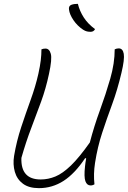

<svg xmlns="http://www.w3.org/2000/svg" viewBox="-20 -956 663 996"><path d="M182 20Q130 20 99 -3Q68 -26 57 -64.5Q46 -103 53 -147Q66 -224 90 -296.5Q114 -369 139 -438Q164 -507 179 -573Q188 -614 191.5 -643.5Q195 -673 195 -700Q204 -704 216 -704Q236 -704 243.5 -677Q251 -650 234 -572Q218 -497 193.5 -429.5Q169 -362 142 -291.5Q115 -221 91 -137Q87 -25 191 -25Q230 -25 267.5 -40.5Q305 -56 348 -97.5Q391 -139 446 -217Q468 -301 498.5 -384.5Q529 -468 552 -548Q575 -628 575 -700Q585 -705 596 -705Q617 -705 622 -677Q627 -649 610 -578Q589 -489 561.5 -414.5Q534 -340 510 -267Q486 -194 473 -111Q464 -53 470 0Q461 6 450 6Q431 6 423 -16Q415 -38 421 -93Q423 -113 427 -134L422 -136Q368 -55 309.5 -17.5Q251 20 182 20ZM384 -936Q393 -899 414.5 -865.5Q436 -832 473 -805Q466 -791 450 -791Q440 -791 431 -793Q422 -795 411 -802Q381 -822 361 -851.5Q341 -881 338 -906Q335 -925 350 -931Q358 -934 366.5 -935Q375 -936 384 -936Z"/></svg>

Font: Recursive Mn Csl St Lt
Style: Italic
Weight: 300
Italic angle: -15°
Monospace: yes
Version: Version 1.079;hotconv 1.0.112;makeotfexe 2.5.65598; ttfautoh